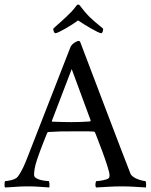

<svg xmlns="http://www.w3.org/2000/svg" viewBox="-34 -829 668 852"><path d="M613.3 2.9C614.3 0 616.2 -18.6 611.3 -25.4C603.5 -25.4 554.7 -35.2 544.9 -58.6C536.1 -78.1 321.3 -644.5 321.3 -644.5C318.4 -645.5 318.4 -647.5 315.4 -647.5C306.6 -647.5 284.2 -634.8 278.3 -619.1L89.8 -135.7C76.2 -100.6 63.5 -69.3 43.9 -43.9C34.2 -31.2 0 -25.4 -11.7 -25.4C-14.6 -18.6 -14.6 0 -11.7 2.9C33.2 1 44.9 -2 89.8 -2C132.8 -2 145.5 1 184.6 2.9C186.5 -2.9 185.5 -22.5 182.6 -25.4C174.8 -25.4 117.2 -29.3 117.2 -52.7C117.2 -65.4 119.1 -87.9 130.9 -122.1C146.5 -168.9 175.8 -240.2 175.8 -240.2C175.8 -240.2 178.7 -243.2 180.7 -243.2C224.6 -246.1 243.2 -246.1 283.2 -246.1C307.6 -246.1 356.4 -247.1 381.8 -245.1C384.8 -245.1 387.7 -241.2 387.7 -241.2C387.7 -241.2 452.1 -81.1 452.1 -51.8C452.1 -45.9 451.2 -41 448.2 -38.1C439.5 -30.3 405.3 -25.4 393.6 -25.4C388.7 -20.5 387.7 -2 392.6 2.9C437.5 1 460.9 -2 505.9 -2C548.8 -2 574.2 1 613.3 2.9ZM198.2 -289.1C196.3 -289.1 196.3 -293 196.3 -293L284.2 -522.5L368.2 -294.9C368.2 -294.9 367.2 -290 365.2 -290C335 -288.1 312.5 -287.1 282.2 -287.1C259.8 -287.1 223.6 -288.1 198.2 -289.1ZM415 -681.6C420.9 -681.6 423.8 -693.4 423.8 -701.2C422.9 -704.1 392.6 -725.6 363.3 -753.9C348.6 -768.6 335 -785.2 323.2 -800.8C320.3 -805.7 317.4 -808.6 312.5 -808.6C308.6 -808.6 307.6 -806.6 302.7 -800.8C291 -784.2 276.4 -769.5 261.7 -755.9C235.4 -730.5 210 -710 202.1 -701.2C202.1 -697.3 205.1 -681.6 211.9 -681.6C223.6 -681.6 282.2 -715.8 312.5 -738.3C342.8 -717.8 403.3 -681.6 415 -681.6Z"/></svg>

Font: Crimson
Style: Roman
Weight: 400
Version: Version 0.2